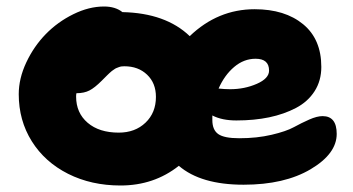

<svg xmlns="http://www.w3.org/2000/svg" viewBox="-20 -533 1075 585"><path d="M347.2 32.2Q258.3 32.2 187.5 -3.4Q116.7 -39.1 76.9 -102.5Q37.1 -166 37.1 -246.1Q37.1 -293.9 60.1 -342.8Q83 -391.6 119.4 -429Q155.8 -466.3 203.4 -489.7Q251 -513.2 296.9 -513.2Q331.5 -513.2 353 -496.1Q484.9 -493.2 558.1 -422.9Q643.6 -504.9 755.9 -504.9Q848.1 -504.9 903.6 -459.2Q959 -413.6 959 -329.1Q959 -287.1 938.5 -255.1Q918 -223.1 881.8 -204.1Q845.7 -185.1 800 -175.5Q754.4 -166 700.2 -166Q656.2 -166 627 -181.2V-167Q627 -137.2 645 -124.5Q663.1 -111.8 709 -111.8Q762.7 -111.8 807.4 -122.3Q852.1 -132.8 875.2 -145.5Q898.4 -158.2 922.1 -168.7Q945.8 -179.2 962.9 -179.2Q1005.9 -179.2 1005.9 -125Q1005.9 -64.5 926.3 -17.3Q846.7 29.8 722.2 29.8Q591.8 29.8 524.9 -27.8Q449.2 32.2 347.2 32.2ZM758.8 -354Q723.1 -354 693.6 -329.1Q664.1 -304.2 646 -263.2Q665.5 -261.2 681.2 -261.2Q725.1 -261.2 762.5 -277.6Q799.8 -293.9 799.8 -317.9Q799.8 -354 758.8 -354ZM211.9 -238.8Q211.9 -189 247.1 -158.9Q282.2 -128.9 341.8 -128.9Q391.6 -128.9 423.3 -159.2Q455.1 -189.5 455.1 -237.8Q455.1 -279.8 428.2 -305.4Q401.4 -331.1 358.9 -331.1Q354.5 -331.1 350.3 -330.6Q346.2 -330.1 342 -328.4Q337.9 -326.7 335 -325.7Q332 -324.7 327.4 -321.3Q322.8 -317.9 320.8 -316.7Q318.8 -315.4 313.5 -310.3Q308.1 -305.2 306.4 -303.5Q304.7 -301.8 298.3 -295.4Q292 -289.1 290 -287.1Q268.6 -265.6 252.4 -257.3Q236.3 -249 212.9 -249Q211.9 -245.1 211.9 -238.8Z"/></svg>

Font: Shantell Sans Bouncy
Style: Regular
Weight: 800
Designer: Stephen Nixon, Anya Danilova, Shantell Martin
Foundry: Arrow Type
Version: Version 1.006;[9816181b4]